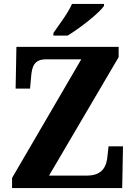

<svg xmlns="http://www.w3.org/2000/svg" viewBox="-20 -951 684 971"><path d="M250 -784V-771H322C385 -809 483 -886 506 -921V-931H344C325 -886 278 -825 250 -784ZM41 0H598L602 -211H529L524 -166C520 -115 503 -63 419 -63H228L580 -662V-714H63L59 -503H132L137 -559C141 -615 153 -651 213 -651H391L41 -51Z"/></svg>

Font: Noto Serif Armenian SemiCondensed
Style: Bold
Weight: 700
Width: 4
Designer: Monotype Design Team
Foundry: Monotype Imaging Inc.
Version: Version 2.008